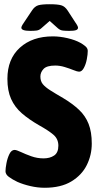

<svg xmlns="http://www.w3.org/2000/svg" viewBox="-20 -880 460 908"><path d="M191 8Q158 8 123.5 0Q89 -8 62 -20Q39 -31 22.5 -43Q6 -55 6 -70Q6 -84 10.5 -108Q15 -132 24.5 -151.5Q34 -171 49 -171Q58 -171 79 -161Q100 -151 128 -141Q156 -131 186 -131Q216 -131 236 -144.5Q256 -158 256 -191Q256 -223 232.5 -243Q209 -263 164 -288Q117 -315 83.5 -344Q50 -373 32.5 -412Q15 -451 15 -507Q15 -601 74 -654.5Q133 -708 230 -708Q263 -708 299.5 -699.5Q336 -691 361 -677Q372 -671 383.5 -661.5Q395 -652 395 -639Q395 -623 390.5 -599.5Q386 -576 376.5 -558.5Q367 -541 354 -541Q346 -541 327.5 -548.5Q309 -556 286 -563Q263 -570 241 -570Q201 -570 186 -554Q171 -538 171 -518Q171 -496 182.5 -482Q194 -468 217.5 -453Q241 -438 279 -416Q324 -389 354 -360.5Q384 -332 399 -294Q414 -256 414 -201Q414 -147 390.5 -99.5Q367 -52 317.5 -22Q268 8 191 8ZM123 -734Q81 -734 81 -749Q81 -752 83.5 -757.5Q86 -763 93 -773L131 -830Q144 -850 161 -855Q178 -860 215 -860Q252 -860 269.5 -855Q287 -850 300 -830L337 -773Q344 -763 346.5 -757.5Q349 -752 349 -749Q349 -741 339.5 -737.5Q330 -734 307 -734Q290 -734 277 -735.5Q264 -737 253 -747L215 -781L175 -746Q165 -737 152.5 -735.5Q140 -734 123 -734Z"/></svg>

Font: Asap Condensed ExtraBold
Style: Regular
Weight: 800
Width: 3
Designer: Pablo Cosgaya
Foundry: Omnibus-Type
Version: Version 3.001; ttfautohint (v1.8.4.7-5d5b)